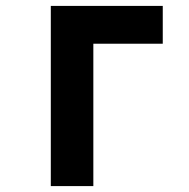

<svg xmlns="http://www.w3.org/2000/svg" viewBox="-20 -630 640 650"><path d="M152 0V-610H531V-482H296V0Z"/></svg>

Font: Martian Mono Condensed SemiBold
Style: Regular
Weight: 600
Width: 3
Designer: Roman Shamin
Foundry: Evil Martians
Version: Version 1.000